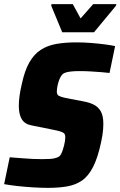

<svg xmlns="http://www.w3.org/2000/svg" viewBox="-22 -901 583 929"><path d="M210 8Q176 8 136.5 5.5Q97 3 61 -1Q25 -5 -2 -10L25 -140Q54 -138 82.5 -135.5Q111 -133 136.5 -132Q162 -131 180 -131Q204 -131 219.5 -132Q235 -133 245.5 -136Q256 -139 263 -143Q269 -147 273.5 -155.5Q278 -164 281.5 -174.5Q285 -185 288 -197Q291 -209 292.5 -219.5Q294 -230 294 -237Q294 -248 289.5 -254Q285 -260 271.5 -264.5Q258 -269 231 -274L132 -294Q98 -300 83.5 -324Q69 -348 69 -389Q69 -410 72.5 -436.5Q76 -463 83 -492Q97 -559 120 -599Q143 -639 175.5 -660Q208 -681 251 -688.5Q294 -696 347 -696Q384 -696 420.5 -693Q457 -690 487 -686Q517 -682 535 -678L508 -548Q491 -550 467 -552Q443 -554 415.5 -555.5Q388 -557 362 -557Q341 -557 326 -555.5Q311 -554 301 -551.5Q291 -549 283 -544Q277 -539 271.5 -529.5Q266 -520 262 -507.5Q258 -495 255.5 -482Q253 -469 253 -457Q253 -443 262.5 -437.5Q272 -432 295 -427L384 -410Q411 -405 432 -394.5Q453 -384 465.5 -362.5Q478 -341 478 -302Q478 -290 477 -276Q476 -262 473.5 -246Q471 -230 467 -212Q451 -137 428 -92.5Q405 -48 374 -27Q343 -6 302.5 1Q262 8 210 8ZM279 -745 226 -873 227 -881H330L368 -812L429 -881H541L539 -873L433 -745Z"/></svg>

Font: Saira SemiCondensed ExtraBold
Style: Italic
Weight: 800
Width: 4
Italic angle: -12°
Designer: Hector Gatti with collaboration of the Omnibus-Type team
Foundry: Omnibus-Type
Version: Version 1.101